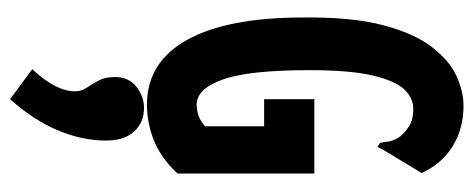

<svg xmlns="http://www.w3.org/2000/svg" viewBox="-306 -366 961 390"><g transform="rotate(90 175.0 -171.5)"><path d="M193 11Q107 11 61.5 -70.5Q16 -152 16 -307Q15 -405 31.5 -468Q48 -531 75.5 -567Q103 -603 134.5 -617.5Q166 -632 195 -632Q242 -632 277.5 -610Q313 -588 332 -547L283 -466L279 -457L271 -462Q269 -469 268 -479Q267 -489 258 -503Q249 -514 236 -522Q223 -530 202 -530Q179 -530 161.5 -511Q144 -492 133.5 -446Q123 -400 123 -319Q123 -196 142 -143Q161 -90 193 -90Q218 -90 237 -107V-227H182V-329H333V-51Q301 -17 265.5 -3Q230 11 193 11ZM182 289 121 244Q166 196 166 157Q166 144 158.5 133Q151 122 144 109Q137 96 137 76Q137 48 156.5 32.5Q176 17 200 17Q229 17 247.5 37Q266 57 266 94Q266 143 245 192.5Q224 242 182 289Z"/></g></svg>

Font: Inconsolata ExtraCondensed Black
Style: Regular
Weight: 900
Width: 2
Monospace: yes
Designer: Raph Levien, Cyreal, Brenton Simpson
Foundry: Raph Levien, Cyreal, Google
Version: Version 3.001; ttfautohint (v1.8.2.53-6de2)